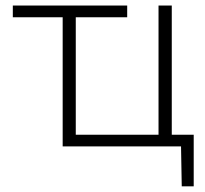

<svg xmlns="http://www.w3.org/2000/svg" viewBox="-20 -514 721 674"><path d="M618 140 615.5 0H200V-453.5H25V-494.5H426.5V-453.5H246V-41H536.5V-494.5H583V-41H660V140Z"/></svg>

Font: Heraclito ExtraLight
Style: Regular
Weight: 200
Designer: Kostas Bartsokas (font) & Cristiano Sobral (main changes)
Foundry: Kostas Bartsokas (font) & Cristiano Sobral (main changes)
Version: Version 1.00;July 8, 2020;FontCreator 13.0.0.2655 64-bit